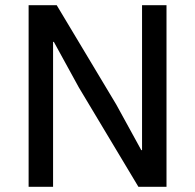

<svg xmlns="http://www.w3.org/2000/svg" viewBox="-20 -718 750 738"><path d="M283 -382 187 -557H184V0H90V-698H198L427 -316L523 -141H526V-698H620V0H512Z"/></svg>

Font: IBM Plex Sans Text
Style: Regular
Weight: 450
Designer: Mike Abbink, Paul van der Laan, Pieter van Rosmalen
Foundry: Bold Monday
Version: Version 3.005